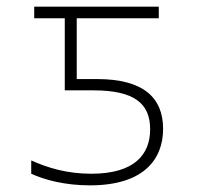

<svg xmlns="http://www.w3.org/2000/svg" viewBox="-20 -550 603 578"><path d="M251 8C412 8 471 -70 471 -162C471 -255 413 -312 272 -312H211V-495H458V-530H83V-495H175V-278H261C385 -278 432 -238 432 -161C432 -85 385 -27 255 -27C181 -27 123 -45 74 -67V-27C113 -9 174 8 251 8Z"/></svg>

Font: Noto Sans Mono SemiCondensed ExtraLight
Style: Regular
Weight: 200
Width: 4
Designer: Monotype Design Team
Foundry: Monotype Imaging Inc.
Version: Version 2.014